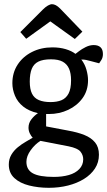

<svg xmlns="http://www.w3.org/2000/svg" viewBox="-20 -730 511 916"><path d="M213 166Q163 166 119 155Q75 144 48.5 119.5Q22 95 22 55Q22 29 34 8.5Q46 -12 65 -27.5Q84 -43 103.5 -54Q123 -65 136 -73Q129 -80 122.5 -93Q116 -106 116 -121Q116 -143 130 -161Q144 -179 161 -190Q118 -200 91 -221.5Q64 -243 51.5 -273Q39 -303 39 -333Q39 -383 64 -421.5Q89 -460 132.5 -482Q176 -504 230 -504Q265 -504 293.5 -495.5Q322 -487 340 -473Q343 -475 356.5 -485.5Q370 -496 389 -505.5Q408 -515 427 -515Q448 -515 459.5 -504.5Q471 -494 471 -472Q471 -456 464 -444.5Q457 -433 453 -428L415 -438Q400 -442 391 -444Q382 -446 368 -446Q385 -424 392.5 -397Q400 -370 400 -347Q400 -298 374 -262Q348 -226 305.5 -206Q263 -186 213 -186H200V-127L305 -107Q350 -99 382.5 -86Q415 -73 433.5 -50.5Q452 -28 452 8Q452 45 433 74Q414 103 381 123.5Q348 144 305 155Q262 166 213 166ZM237 114Q277 114 308.5 105Q340 96 358.5 76.5Q377 57 377 30Q377 10 364 -6.5Q351 -23 307 -32L173 -58Q147 -42 126.5 -13.5Q106 15 106 42Q106 80 137 97Q168 114 237 114ZM221 -243Q252 -243 273.5 -252Q295 -261 307 -283.5Q319 -306 319 -347Q319 -380 309.5 -402Q300 -424 279.5 -435.5Q259 -447 223 -447Q185 -447 163 -436Q141 -425 131.5 -401.5Q122 -378 122 -341Q122 -305 132.5 -283.5Q143 -262 165.5 -252.5Q188 -243 221 -243ZM337 -544 220 -628 105 -545 77 -577 183 -683Q197 -697 208.5 -703.5Q220 -710 228 -710Q237 -710 246.5 -705Q256 -700 267 -689L373 -579Z"/></svg>

Font: Faustina Light
Style: Regular
Weight: 400
Version: Version 1.200